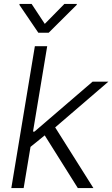

<svg xmlns="http://www.w3.org/2000/svg" viewBox="-20 -964 576 984"><path d="M38 0 158.7 -727.3H221.9L149.1 -289.4H156.6L454.5 -545.5H535.5L262.8 -311.1L458.8 0H378.9L209.2 -270.2L136.4 -211.3L101.2 0ZM80.3 -943.9H142L209.5 -841.6L310 -943.9H373.9L372.9 -938.9L229.4 -796.2H176.5L79.5 -938.9Z"/></svg>

Font: Inter P Light
Style: Italic
Weight: 300
Italic angle: 9.39999°
Designer: Rasmus Andersson
Foundry: rsms
Version: Version 3.018;git-588b23468